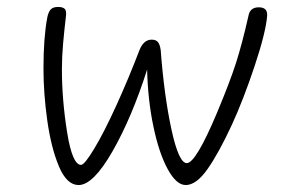

<svg xmlns="http://www.w3.org/2000/svg" viewBox="-20 -535 811 552"><path d="M105 -338Q105 -427 116 -485Q119 -500 125.5 -507.5Q132 -515 147 -515Q159 -515 165 -510.5Q171 -506 170 -492Q165 -450 161.5 -411Q158 -372 158 -336Q158 -248 173 -154.5Q188 -61 213 -61Q223 -61 251.5 -108.5Q280 -156 315 -233Q350 -310 381 -391Q393 -421 416 -421Q429 -421 434.5 -413.5Q440 -406 442 -391Q452 -259 473 -162.5Q494 -66 517 -66Q543 -66 604 -211Q642 -302 659 -355.5Q676 -409 694 -488Q698 -514 724 -514Q750 -514 748 -489Q744 -441 712 -345Q680 -249 647 -177Q608 -93 576 -48Q544 -3 514 -3Q487 -3 462 -49Q437 -95 421 -171.5Q405 -248 403 -335Q359 -197 303.5 -100Q248 -3 206 -3Q172 -3 149.5 -56.5Q127 -110 116 -188Q105 -266 105 -338Z"/></svg>

Font: Mali Light
Style: Italic
Weight: 300
Italic angle: -10°
Version: Version 1.000; ttfautohint (v1.6)